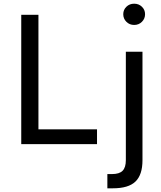

<svg xmlns="http://www.w3.org/2000/svg" viewBox="-20 -780 872 1039"><path d="M188 -700V-80H505V0H95V-700ZM561 162H586Q626 162 643.5 144Q661 126 661 87V-500H751V87Q751 166 713 202.5Q675 239 591 239H561ZM647 -703Q647 -727 664 -743.5Q681 -760 706 -760Q731 -760 748 -743.5Q765 -727 765 -703Q765 -679 748 -662Q731 -645 706 -645Q681 -645 664 -662Q647 -679 647 -703Z"/></svg>

Font: Goli
Style: Regular
Weight: 400
Designer: jaikishan Patel
Foundry: MagicType
Version: Version 1.000